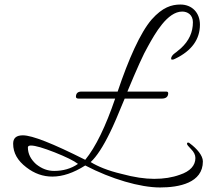

<svg xmlns="http://www.w3.org/2000/svg" viewBox="-20 -751 921 847"><path d="M875 -39C875 -65 848 -96 818 -118C815 -121 813 -122 810 -122C806 -122 805 -120 805 -116C805 -113 811 -105 823 -93C835 -81 842 -68 842 -54C842 -21 819 5 773 20C740 32 703 38 660 38C619 38 571 31 516 16C456 2 411 -17 380 -36C406 -60 435 -104 466 -168C480 -196 501 -245 530 -316H693C712 -316 722 -324 722 -340C722 -344 719 -347 714 -347H542C583 -446 613 -513 633 -547C664 -603 718 -700 784 -700C807 -700 831 -686 831 -653C831 -609 814 -571 778 -538C766 -529 759 -521 752 -517C740 -508 735 -500 735 -493C735 -489 736 -488 740 -488C744 -488 748 -489 753 -492C826 -527 862 -578 862 -642C862 -695 827 -731 776 -731C737 -731 697 -719 649 -665C599 -607 547 -490 499 -347H339C323 -347 315 -339 315 -324C315 -319 319 -316 327 -316H488C446 -193 402 -102 356 -46C213 -118 122 -154 81 -154C52 -154 38 -142 38 -117C38 -76 58 -42 96 -13C132 15 170 28 211 28C256 28 304 12 356 -21C471 39 598 76 686 76C770 76 875 56 875 -39ZM324 -28C294 -7 258 3 219 3C191 3 165 -6 139 -27C116 -48 103 -72 103 -101C103 -106 108 -109 116 -109C137 -109 172 -98 221 -79C271 -59 306 -42 324 -28Z"/></svg>

Font: AlexBrush
Style: Regular
Weight: 400
Designer: Robert E. Leuschke
Foundry: Robert E. Leuschke
Version: Version 1.001